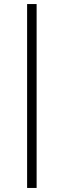

<svg xmlns="http://www.w3.org/2000/svg" viewBox="-20 -720 315 949"><path d="M114 209V-700H161V209Z"/></svg>

Font: Red Hat Text Light
Style: Regular
Weight: 300
Designer: Pentagram, MCKL
Foundry: Pentagram, MCKL
Version: Version 1.023; ttfautohint (v1.8.3)